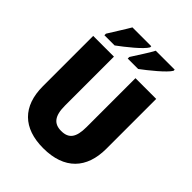

<svg xmlns="http://www.w3.org/2000/svg" viewBox="-258 -1064 1211 1211"><g transform="rotate(45 347.5 -458.5)"><path d="M581 -917V-927H412C393 -889 353 -831 322 -781V-767H415C465 -804 561 -881 581 -917ZM372 -917V-927H204C183 -890 145 -832 114 -781V-767H205C258 -806 352 -880 372 -917ZM629 -269V-714H444V-278C444 -184 415 -147 348 -147C284 -147 252 -184 252 -277V-714H67V-265C67 -87 165 10 345 10C533 10 629 -94 629 -269Z"/></g></svg>

Font: Noto Sans Thai SemCond Blk
Style: Regular
Weight: 900
Width: 4
Designer: Monotype Design Team
Foundry: Monotype Imaging Inc.
Version: Version 2.002